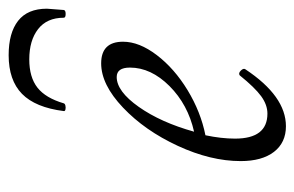

<svg xmlns="http://www.w3.org/2000/svg" viewBox="-139 -532 684 446"><g transform="rotate(-90 203.0 -309.0)"><path d="M168 -502.9Q176.3 -568.8 208 -599.9Q239.7 -630.9 297.9 -630.9Q349.6 -630.9 377.7 -608.9Q405.8 -586.9 405.8 -542Q405.8 -539.6 402.8 -502.9Q402.3 -498.5 393.6 -498.5Q384.8 -498.5 384.8 -502.9Q384.8 -542 358.4 -562.5Q332 -583 288.1 -583Q246.6 -583 222.4 -564Q198.2 -544.9 186 -502.9Q185.1 -500 180.4 -499Q175.8 -498 171.6 -499Q167.5 -500 168 -502.9ZM132.8 13.2Q94.7 13.2 73.2 -14.6Q51.8 -42.5 51.8 -91.8Q51.8 -161.6 87.2 -238Q122.6 -314.5 176 -365.2Q229.5 -416 278.8 -416Q329.1 -416 329.1 -365.2Q329.1 -327.6 298.1 -286.9Q267.1 -246.1 216.6 -215.3Q166 -184.6 111.8 -173.8Q104 -136.7 104 -105Q104 -29.8 162.1 -29.8Q182.6 -29.8 202.6 -44.4Q222.7 -59.1 251 -94.2Q255.9 -97.7 262 -91.6Q268.1 -85.4 265.1 -81.1Q202.6 13.2 132.8 13.2ZM120.1 -200.2Q183.1 -214.4 226.1 -257.3Q269 -300.3 269 -349.1Q269 -379.9 247.1 -379.9Q213.9 -379.9 177.7 -328.6Q141.6 -277.3 120.1 -200.2Z"/></g></svg>

Font: Junicode SmCond Light
Style: Italic
Weight: 300
Width: 4
Italic angle: -11°
Designer: Peter S. Baker
Version: Version 2.206